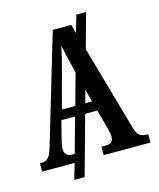

<svg xmlns="http://www.w3.org/2000/svg" viewBox="-124 -848 848 1022"><g transform="rotate(-15 300.0 -336.5)"><path d="M3 0V-46H14Q35 -46 49.5 -60.5Q64 -75 77 -122L253 -714H355L368 -666L395 -760H449L396 -569L530 -98Q538 -69 552.5 -57.5Q567 -46 592 -46H600V0H342V-46H366Q408 -46 408 -83Q408 -94 404.5 -110Q401 -126 398 -139L371 -238H304L214 87H157L182 0ZM190 -292H264L312 -465L307 -483Q297 -523 289 -557Q281 -591 275 -620Q269 -591 261 -558Q253 -525 244 -491ZM356 -292 338 -361 319 -292ZM182 -46H195L248 -238H173L150 -149Q148 -137 143.5 -119.5Q139 -102 139 -88Q139 -69 149 -57.5Q159 -46 182 -46Z"/></g></svg>

Font: Noto Serif ExtraCondensed SemiBold
Style: Regular
Weight: 600
Width: 2
Designer: Monotype Design Team
Foundry: Monotype Imaging Inc.
Version: Version 2.015; ttfautohint (v1.8.4.7-5d5b)